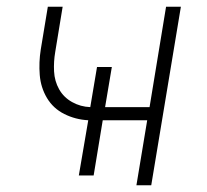

<svg xmlns="http://www.w3.org/2000/svg" viewBox="-20 -550 616 570"><path d="M385 0H429L517 -530H473L424 -232H292L312 -351H268L248 -232Q219 -233 194 -247Q169 -261 155.5 -285Q142 -309 140.5 -338Q139 -367 144 -396L166 -530H122L101 -403Q95 -365 98 -327.5Q101 -290 119.5 -259Q138 -228 171 -211.5Q204 -195 242 -193L214 -29H258L285 -193H417Z"/></svg>

Font: Iosevka Sparkle XLtObl
Style: Regular
Weight: 200
Italic angle: -9°
Designer: Belleve Invis
Foundry: Belleve Invis
Version: Version 4.5.0; ttfautohint (v1.8.3)